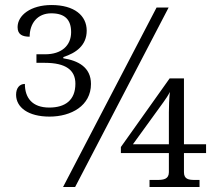

<svg xmlns="http://www.w3.org/2000/svg" viewBox="-20 -744 880 764"><path d="M177 -280C263 -280 342 -323 342 -410C342 -477 290 -503 232 -512V-517C282 -533 325 -563 325 -622C325 -682 276 -724 185 -724C102 -724 50 -683 50 -636C50 -606 70 -598 98 -598C98 -651 129 -691 184 -691C239 -691 263 -665 263 -616C263 -562 224 -528 160 -528H125V-494H158C242 -494 280 -465 280 -411C280 -345 239 -316 176 -316C108 -316 79 -355 79 -410C58 -410 44 -394 44 -367C44 -317 92 -280 177 -280ZM231 0H279L651 -714H603ZM575 0H774V-28H754C729 -28 712 -32 712 -59V-135H800V-170H712V-432H655L461 -159V-135H652V-59C652 -32 632 -28 607 -28H575ZM509 -170 630 -337C639 -349 650 -366 656 -378C653 -353 652 -318 652 -297V-170Z"/></svg>

Font: Noto Serif Light
Style: Regular
Weight: 300
Designer: Monotype Design Team
Foundry: Monotype Imaging Inc.
Version: Version 2.013